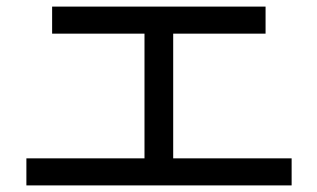

<svg xmlns="http://www.w3.org/2000/svg" viewBox="-20 -571 960 582"><path d="M864 -91V-9H60V-91H418V-469H138V-551H785V-469H505V-91Z"/></svg>

Font: LINE Seed Sans KR Regular
Style: Regular
Weight: 400
Designer: LINE VX Design & Sandoll Inc & Dalton Maag Ltd
Foundry: Sandoll Inc.
Version: Version 1.000